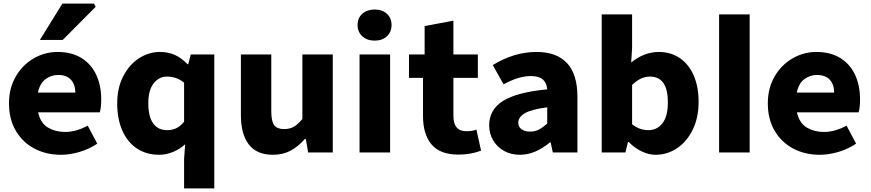

<svg xmlns="http://www.w3.org/2000/svg" viewBox="-20 -848 4845 1068"><path d="M30 -273Q30 -358 68 -423Q106 -488 168 -523.5Q230 -559 300 -559Q379 -559 433.5 -525Q488 -491 515.5 -431.5Q543 -372 543 -296Q543 -249 535 -223H192Q206 -162 247.5 -138Q289 -114 342 -114Q403 -114 468 -149L521 -49Q477 -19 423 -3Q369 13 319 13Q237 13 171.5 -21.5Q106 -56 68 -120.5Q30 -185 30 -273ZM399 -333Q399 -377 375 -404Q351 -431 303 -431Q265 -431 233.5 -408Q202 -385 191 -333ZM327 -828H503L512 -810L329 -626H202Z M1004 36 1010 -46Q982 -19 943 -3Q904 13 866 13Q795 13 742.5 -21.5Q690 -56 661 -120.5Q632 -185 632 -273Q632 -359 665.5 -424Q699 -489 753.5 -524Q808 -559 869 -559Q915 -559 951.5 -543Q988 -527 1023 -491H1027L1041 -545H1172V200H1004ZM1004 -171V-388Q963 -422 909 -422Q864 -422 834.5 -384Q805 -346 805 -275Q805 -199 832 -161.5Q859 -124 910 -124Q938 -124 961 -135Q984 -146 1004 -171Z M1320 -207V-545H1489V-230Q1489 -173 1505.5 -151.5Q1522 -130 1560 -130Q1591 -130 1613.5 -142.5Q1636 -155 1662 -186V-545H1831V0H1694L1681 -75H1676Q1638 -32 1595.5 -9.5Q1553 13 1498 13Q1408 13 1364 -44.5Q1320 -102 1320 -207Z M1980 -545H2150V0H1980ZM1969 -709Q1969 -748 1995.5 -771.5Q2022 -795 2064 -795Q2106 -795 2132 -771.5Q2158 -748 2158 -709Q2158 -670 2132 -646Q2106 -622 2064 -622Q2022 -622 1995.5 -646Q1969 -670 1969 -709Z M2333 -202V-415H2255V-545H2342V-703L2502 -733V-545H2638V-415H2502V-204Q2502 -118 2574 -118Q2607 -118 2630 -127L2656 -10Q2598 12 2530 12Q2428 12 2380.5 -44.5Q2333 -101 2333 -202Z M2701 -151Q2701 -238 2778 -286.5Q2855 -335 3024 -351Q3021 -387 2999.5 -406Q2978 -425 2933 -425Q2899 -425 2862.5 -414Q2826 -403 2781 -379L2721 -486Q2839 -559 2965 -559Q3076 -559 3134 -497Q3192 -435 3192 -309V0H3055L3043 -56H3039Q2956 13 2872 13Q2822 13 2783 -9Q2744 -31 2722.5 -68.5Q2701 -106 2701 -151ZM3024 -161V-251Q2937 -240 2900 -218.5Q2863 -197 2863 -165Q2863 -142 2881 -129Q2899 -116 2929 -116Q2955 -116 2976 -126.5Q2997 -137 3024 -161Z M3477 -58H3473L3459 0H3327V-768H3496V-581L3491 -500Q3525 -529 3565 -544Q3605 -559 3644 -559Q3712 -559 3762 -524.5Q3812 -490 3839 -427.5Q3866 -365 3866 -282Q3866 -192 3832.5 -125Q3799 -58 3744.5 -22.5Q3690 13 3627 13Q3589 13 3550 -5.5Q3511 -24 3477 -58ZM3695 -279Q3695 -422 3595 -422Q3543 -422 3496 -375V-157Q3537 -124 3587 -124Q3635 -124 3665 -162.5Q3695 -201 3695 -279Z M3980 -768H4150V0H3980Z M4251 -273Q4251 -358 4289 -423Q4327 -488 4389 -523.5Q4451 -559 4521 -559Q4600 -559 4654.5 -525Q4709 -491 4736.5 -431.5Q4764 -372 4764 -296Q4764 -249 4756 -223H4413Q4427 -162 4468.5 -138Q4510 -114 4563 -114Q4624 -114 4689 -149L4742 -49Q4698 -19 4644 -3Q4590 13 4540 13Q4458 13 4392.5 -21.5Q4327 -56 4289 -120.5Q4251 -185 4251 -273ZM4620 -333Q4620 -377 4596 -404Q4572 -431 4524 -431Q4486 -431 4454.5 -408Q4423 -385 4412 -333Z"/></svg>

Font: Nebula Sans Bold
Style: Regular
Weight: 700
Designer: Paul D. Hunt for Adobe (as Source Sans)
Foundry: Nebula Entertainment & Broadcasting LLC
Version: Version 1.010